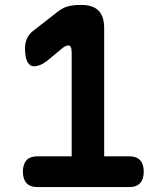

<svg xmlns="http://www.w3.org/2000/svg" viewBox="-20 -760 640 780"><path d="M271.2 -57.5V-546.2Q271.2 -561.3 267.8 -568.3Q264.5 -575.4 257.1 -575.4Q252.4 -575.4 246.8 -572.9Q241.3 -570.4 233.9 -564.7L177.9 -518.2Q159.7 -503 144.9 -496.8Q130 -490.6 118.5 -490.6Q101.3 -490.6 91.4 -508.7Q81.6 -526.9 81.6 -563.2Q81.6 -585.9 89.7 -603.6Q97.8 -621.4 113.7 -633.9L213.2 -711.5Q236.5 -729.7 258.4 -734.9Q280.2 -740 309.2 -740Q357.2 -740 380.2 -717Q403.2 -694 403.2 -646V-57.5ZM132 0Q102 0 87.5 -16.3Q73 -32.5 73 -62.5Q73 -92.5 87.5 -108.8Q102 -125 132 -125H505Q535 -125 549.5 -108.8Q564 -92.5 564 -62.5Q564 -32.5 549.5 -16.3Q535 0 505 0Z"/></svg>

Font: Maple Mono
Style: Regular
Weight: 400
Monospace: yes
Designer: subframe7536
Version: Version 7.300